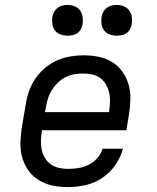

<svg xmlns="http://www.w3.org/2000/svg" viewBox="-20 -753 640 781"><path d="M257 8Q234 8 211 5Q188 2 167 -6Q146 -14 128.5 -26.5Q111 -39 98 -56.5Q85 -74 76.5 -94.5Q68 -115 65 -137.5Q62 -160 63.5 -183.5Q65 -207 68 -230L85 -330Q89 -357 98.5 -383.5Q108 -410 124.5 -434Q141 -458 163.5 -477Q186 -496 212.5 -507.5Q239 -519 266.5 -523.5Q294 -528 321 -528Q351 -528 381 -522Q411 -516 435.5 -501Q460 -486 477 -462.5Q494 -439 502.5 -411Q511 -383 510.5 -352Q510 -321 505 -290L494 -223H151L150 -218Q147 -199 146.5 -179.5Q146 -160 150 -142.5Q154 -125 163.5 -109.5Q173 -94 187.5 -84Q202 -74 220 -70Q238 -66 257 -66Q278 -66 299.5 -69.5Q321 -73 341 -83Q361 -93 376 -110Q391 -127 397 -148H480Q471 -113 449 -81.5Q427 -50 395.5 -29Q364 -8 328 0Q292 8 257 8ZM163 -297H423L424 -302Q427 -321 427.5 -340Q428 -359 424 -376.5Q420 -394 411 -409.5Q402 -425 388 -435.5Q374 -446 356 -450Q338 -454 319 -454Q301 -454 283 -451Q265 -448 247.5 -439.5Q230 -431 216 -417.5Q202 -404 191.5 -387.5Q181 -371 175.5 -353.5Q170 -336 167 -318ZM455 -608Q440 -608 426 -613Q412 -618 403.5 -629.5Q395 -641 393 -655.5Q391 -670 393 -685Q395 -695 400.5 -705Q406 -715 415 -721.5Q424 -728 434 -730.5Q444 -733 455 -733Q470 -733 483.5 -727.5Q497 -722 505.5 -710.5Q514 -699 516 -684.5Q518 -670 516 -655Q514 -645 509 -635Q504 -625 495 -618.5Q486 -612 475.5 -610Q465 -608 455 -608ZM255 -608Q240 -608 226 -613Q212 -618 203.5 -629.5Q195 -641 193 -655.5Q191 -670 193 -685Q195 -695 200.5 -705Q206 -715 215 -721.5Q224 -728 234 -730.5Q244 -733 255 -733Q270 -733 283.5 -727.5Q297 -722 305.5 -710.5Q314 -699 316 -684.5Q318 -670 316 -655Q314 -645 309 -635Q304 -625 295 -618.5Q286 -612 275.5 -610Q265 -608 255 -608Z"/></svg>

Font: Iosevka Etoile Oblique
Style: Regular
Weight: 400
Italic angle: -9°
Designer: Belleve Invis
Foundry: Belleve Invis
Version: Version 15.5.2; ttfautohint (v1.8.4)